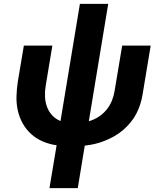

<svg xmlns="http://www.w3.org/2000/svg" viewBox="-20 -755 840 990"><path d="M235 215 272 -6Q235 -11 201 -25.5Q167 -40 141 -63.5Q115 -87 97.5 -118Q80 -149 72 -184.5Q64 -220 65 -258Q66 -296 72 -335L103 -520H250L216 -315Q211 -287 212 -258.5Q213 -230 222 -205Q231 -180 249 -160.5Q267 -141 292 -131L392 -735H538L438 -130Q464 -137 488 -152.5Q512 -168 529.5 -189.5Q547 -211 557 -236Q567 -261 571 -287L610 -520H757L715 -267Q711 -242 703 -217Q695 -192 682.5 -168Q670 -144 652 -122.5Q634 -101 613.5 -83.5Q593 -66 569 -52.5Q545 -39 520 -29Q495 -19 469.5 -13Q444 -7 417 -4L381 215Z"/></svg>

Font: Iosevka Aile Heavy Oblique
Style: Regular
Weight: 900
Italic angle: -9°
Designer: Belleve Invis
Foundry: Belleve Invis
Version: Version 31.1.0; ttfautohint (v1.8.4)